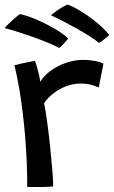

<svg xmlns="http://www.w3.org/2000/svg" viewBox="-30 -788 481 810"><path d="M140 -443Q155 -468.5 183.8 -489.5Q212.5 -510.5 248.8 -523Q285 -535.5 321.5 -535.5Q345 -535.5 369 -531.2Q393 -527 406.5 -519.5L386.5 -419Q374.5 -424 355.8 -429.8Q337 -435.5 309.5 -435.5Q280 -435.5 250.8 -424.8Q221.5 -414 197 -395.5Q172.5 -377 156 -353Q163 -318 169.8 -267.5Q176.5 -217 182 -164Q187.5 -111 191 -67.2Q194.5 -23.5 194.5 -1.5Q173 0.5 142 1Q111 1.5 85 1Q85 -45.5 83 -97.2Q81 -149 76.8 -203.2Q72.5 -257.5 66 -311.5Q59.5 -365.5 50.8 -416.2Q42 -467 31 -512.5Q44.5 -516.5 62.8 -520.5Q81 -524.5 96.5 -527.5Q112 -530.5 117.5 -531Q124 -514 131 -487Q138 -460 140 -443ZM53.5 -728.5Q64 -727.5 89 -719Q114 -710.5 145.2 -696Q176.5 -681.5 206.8 -663.2Q237 -645 258 -625.5Q254.5 -621 246.5 -612.2Q238.5 -603.5 230.8 -595.5Q223 -587.5 219.5 -585.5Q203 -595 174.2 -607Q145.5 -619 111.8 -631Q78 -643 45.8 -653.2Q13.5 -663.5 -10.5 -669.5Q-6 -675.5 4.2 -685.5Q14.5 -695.5 27.8 -707.2Q41 -719 53.5 -728.5ZM254 -768.5Q264.5 -766.5 286.5 -754.8Q308.5 -743 335.2 -725Q362 -707 387.5 -685Q413 -663 430.5 -640.5Q425 -634.5 416 -627.2Q407 -620 399 -614.2Q391 -608.5 387.5 -607Q373 -619.5 348 -635.2Q323 -651 293.8 -667.5Q264.5 -684 235.8 -698.8Q207 -713.5 185 -723.5Q192.5 -730.5 212.5 -744.8Q232.5 -759 254 -768.5Z"/></svg>

Font: Grandstander Thin
Style: Regular
Weight: 400
Version: Version 1.200